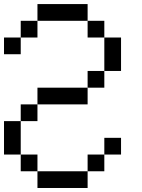

<svg xmlns="http://www.w3.org/2000/svg" viewBox="-20 -937 707 957"><path d="M0 -166.7V-333.3H83.3V-166.7ZM0 -666.7V-750H83.3V-666.7ZM166.7 -166.7V-83.3H83.3V-166.7ZM166.7 -83.3H416.7V0H166.7ZM166.7 -416.7V-333.3H83.3V-416.7ZM166.7 -500H416.7V-416.7H166.7ZM166.7 -833.3V-750H83.3V-833.3ZM166.7 -916.7H416.7V-833.3H166.7ZM500 -166.7V-83.3H416.7V-166.7ZM500 -250H583.3V-166.7H500ZM500 -583.3V-500H416.7V-583.3ZM500 -833.3V-750H416.7V-833.3ZM500 -750H583.3V-583.3H500Z"/></svg>

Font: Galmuri11 Regular
Style: Regular
Weight: 400
Designer: Minseo Lee (Quiple)
Version: Version 2.356;hotconv 1.1.0;makeotfexe 2.6.0 DEVELOPMENT